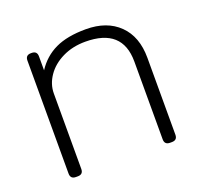

<svg xmlns="http://www.w3.org/2000/svg" viewBox="-100 -652 803 765"><g transform="rotate(-20 301.5 -270.0)"><path d="M75 -23V-502Q75 -525 98 -525H101Q124 -525 124 -502V-443Q156 -492 206.5 -516Q257 -540 336 -540Q425 -540 476.5 -489.5Q528 -439 528 -349V-23Q528 0 505 0H497Q474 0 474 -23V-353Q474 -494 317 -494Q263 -494 220 -473Q177 -452 153 -417Q129 -382 129 -343V-23Q129 0 106 0H98Q75 0 75 -23Z"/></g></svg>

Font: Mitr ExtraLight
Style: Regular
Weight: 250
Designer: Thanarat Vachiruckul
Foundry: Cadson Demak Co.,Ltd.
Version: Version 1.000